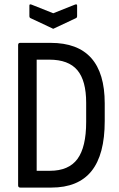

<svg xmlns="http://www.w3.org/2000/svg" viewBox="-20 -849 539 869"><path d="M72 0Q62 0 62 -10V-645Q62 -655 71 -655H209Q454 -655 454 -381V-301Q454 -149 394 -74.5Q334 0 212 0ZM146 -76H206Q291 -76 330.5 -129.5Q370 -183 370 -297V-384Q370 -484 330 -531.5Q290 -579 203 -579H146ZM216 -721 118 -767Q113 -769 113 -777V-824Q113 -832 123 -828L221 -789L319 -828Q329 -832 329 -824V-777Q329 -769 324 -767L226 -721Q221 -717 216 -721Z"/></svg>

Font: Sofia Sans Condensed Medium
Style: Regular
Weight: 500
Designer: Botio Nikoltchev, Ani Petrova
Foundry: lettersoup
Version: Version 4.101; ttfautohint (v1.8.4.7-5d5b)